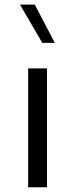

<svg xmlns="http://www.w3.org/2000/svg" viewBox="-20 -796 319 816"><path d="M212.9 -613.8H159.7L64.9 -776.4H127.9ZM99.6 -505.4H179.7V0H99.6Z"/></svg>

Font: Estedad-FD Regular
Style: FD-Regular
Weight: 400
Designer: Amin Abedi
Version: Version 7.3